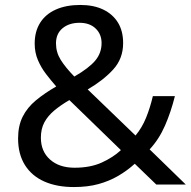

<svg xmlns="http://www.w3.org/2000/svg" viewBox="-20 -745 772 775"><path d="M304 -725Q358 -725 396.5 -706.5Q435 -688 456 -654Q477 -620 477 -571Q477 -508 436.5 -464Q396 -420 334 -384L527 -198Q553 -229 569.5 -269.5Q586 -310 597 -357H686Q670 -293 646 -238Q622 -183 584 -142L730 0H611L524 -84Q493 -56 457 -35Q421 -14 377.5 -2Q334 10 278 10Q209 10 158.5 -12.5Q108 -35 80.5 -79Q53 -123 53 -186Q53 -237 71.5 -274Q90 -311 125 -340Q160 -369 207 -396Q186 -420 166 -446Q146 -472 133 -502.5Q120 -533 120 -569Q120 -618 142 -653Q164 -688 205.5 -706.5Q247 -725 304 -725ZM260 -341Q224 -320 198.5 -298.5Q173 -277 159 -251Q145 -225 145 -189Q145 -134 182 -101Q219 -68 281 -68Q345 -68 391 -89Q437 -110 468 -139ZM301 -653Q259 -653 232.5 -631Q206 -609 206 -570Q206 -534 225 -503.5Q244 -473 280 -436Q339 -470 364.5 -500.5Q390 -531 390 -571Q390 -607 366 -630Q342 -653 301 -653Z"/></svg>

Font: hexlkannada05
Style: Book
Weight: 400
Designer: Jelle Bosma - Monotype Design Team
Foundry: Monotype Imaging Inc.
Version: Version 2.003